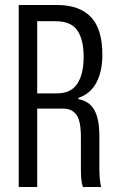

<svg xmlns="http://www.w3.org/2000/svg" viewBox="-20 -749 466 769"><path d="M55 -729H208Q298 -729 344 -681Q390 -633 390 -530Q390 -463 366 -418Q342 -373 294 -357V-352Q338 -344 358 -308Q378 -272 378 -203V-73Q378 -29 385 0H312Q307 -15 305.5 -32Q304 -49 304 -74V-200Q304 -265 286 -289.5Q268 -314 233 -314H129V0H55ZM208 -375Q264 -375 289.5 -413.5Q315 -452 315 -521Q315 -591 289.5 -627.5Q264 -664 203 -664H129V-375Z"/></svg>

Font: Mona Sans Condensed
Style: Regular
Weight: 400
Width: 3
Designer: Deni Anggara
Foundry: GitHub
Version: Version 2.000